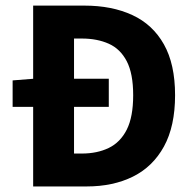

<svg xmlns="http://www.w3.org/2000/svg" viewBox="-20 -672 695 692"><path d="M25.5 -286.8V-382.2L101 -388.2H372.1V-286.8ZM99.5 0V-651.8H284Q383.4 -651.8 457 -617.7Q530.5 -583.7 570.7 -512.2Q611 -440.8 611 -328.9Q611 -217 570.9 -144Q530.9 -71.1 459.2 -35.5Q387.6 0 292.2 0ZM246.8 -118.6H274.9Q330.2 -118.6 372 -138.8Q413.7 -159 436.9 -204.8Q460 -250.7 460 -328.9Q460 -406.6 436.9 -451.2Q413.7 -495.8 372 -514.4Q330.2 -533.1 274.9 -533.1H246.8Z"/></svg>

Font: Source Sans 3 VF
Style: Regular
Weight: 200
Designer: Paul D. Hunt
Foundry: Adobe
Version: Version 3.046;hotconv 1.0.118;makeotfexe 2.5.65603